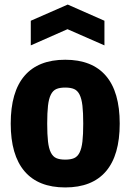

<svg xmlns="http://www.w3.org/2000/svg" viewBox="-20 -812 573 842"><path d="M115 -721 277 -792 438 -721V-613L276 -684L115 -613ZM266 10Q148 10 87.5 -61Q27 -132 27 -270Q27 -409 87.5 -479.5Q148 -550 266 -550Q384 -550 444.5 -479.5Q505 -409 505 -270Q505 -131 444.5 -60.5Q384 10 266 10ZM266 -112Q290 -112 305 -118.5Q320 -125 329 -143Q338 -161 341.5 -191.5Q345 -222 345 -270Q345 -318 341.5 -348.5Q338 -379 329 -397Q320 -415 305 -421.5Q290 -428 266 -428Q242 -428 227 -421.5Q212 -415 203 -397Q194 -379 190.5 -348.5Q187 -318 187 -270Q187 -222 190.5 -191.5Q194 -161 203 -143Q212 -125 227 -118.5Q242 -112 266 -112Z"/></svg>

Font: Encode Sans Compressed
Style: ExtraBold
Weight: 800
Designer: Pablo Impallari, Andres Torresi
Foundry: Pablo Impallari, Andres Torresi
Version: Version 1.000; ttfautohint (v1.00) -l 8 -r 50 -G 200 -x 14 -